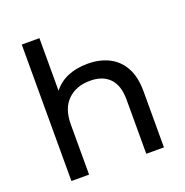

<svg xmlns="http://www.w3.org/2000/svg" viewBox="-132 -862 945 981"><g transform="rotate(-20 340.5 -371.0)"><path d="M91 0V-742H187V-456Q249 -535 374 -535Q438 -535 488 -510Q538 -485 566 -434Q594 -383 594 -305V0H498V-294Q498 -372 460.5 -410.5Q423 -449 355 -449Q279 -449 233 -404Q187 -359 187 -273V0Z"/></g></svg>

Font: Montserrat Medium
Style: Regular
Weight: 500
Designer: Julieta Ulanovsky
Foundry: Julieta Ulanovsky
Version: Version 9.000; ttfautohint (v1.8.4.7-5d5b)